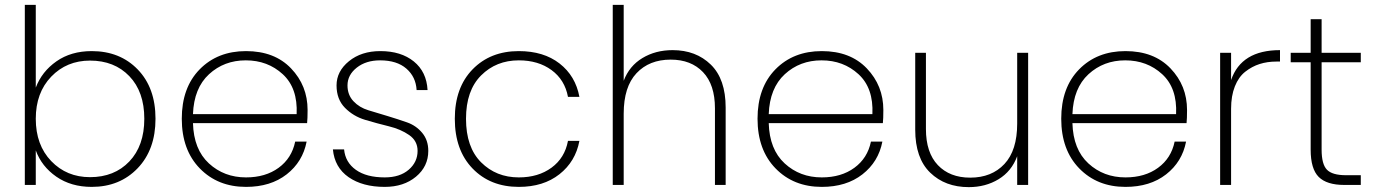

<svg xmlns="http://www.w3.org/2000/svg" viewBox="-20 -760 5649 789"><path d="M127 -400Q152 -466 212 -508Q272 -550 357 -550Q473 -550 546 -474.5Q619 -399 619 -272Q619 -145 545.5 -68.5Q472 8 357 8Q272 8 211.5 -34Q151 -76 127 -142V0H82V-740H127ZM350 -511Q254 -511 190.5 -445Q127 -379 127 -272Q127 -164 190.5 -98Q254 -32 350 -32Q450 -32 511.5 -96.5Q573 -161 573 -272Q573 -383 511.5 -447Q450 -511 350 -511Z M990 -512Q901 -512 839 -455Q777 -398 773 -291H1199Q1204 -398 1142 -455Q1080 -512 990 -512ZM1240 -178Q1224 -95 1158 -43.5Q1092 8 991 8Q875 8 801 -68Q727 -144 727 -272Q727 -400 800.5 -475Q874 -550 991 -550Q1108 -550 1176 -479Q1244 -408 1244 -308Q1244 -272 1242 -254H773Q776 -146 838.5 -88.5Q901 -31 991 -31Q1071 -31 1125 -70.5Q1179 -110 1193 -178Z M1740 -140Q1740 -76 1689.5 -34Q1639 8 1561 8Q1470 8 1412.5 -32Q1355 -72 1348 -146H1394Q1399 -93 1442.5 -62Q1486 -31 1561 -31Q1623 -31 1659.5 -62.5Q1696 -94 1696 -140Q1696 -181 1661.5 -205Q1627 -229 1578 -241Q1529 -253 1480.5 -267.5Q1432 -282 1397.5 -317Q1363 -352 1363 -409Q1363 -467 1414 -508.5Q1465 -550 1543 -550Q1628 -550 1680.5 -507.5Q1733 -465 1737 -390H1692Q1689 -444 1650 -478Q1611 -512 1542 -512Q1484 -512 1446 -482Q1408 -452 1408 -409Q1408 -370 1432.5 -344Q1457 -318 1493.5 -307Q1530 -296 1573 -283Q1616 -270 1653 -257Q1690 -244 1715 -214Q1740 -184 1740 -140Z M1849 -272Q1849 -400 1922 -475Q1995 -550 2112 -550Q2214 -550 2279.5 -499Q2345 -448 2361 -362H2314Q2301 -432 2246.5 -472Q2192 -512 2112 -512Q2019 -512 1957 -450Q1895 -388 1895 -272Q1895 -155 1957 -93Q2019 -31 2112 -31Q2192 -31 2246.5 -71Q2301 -111 2314 -181H2361Q2345 -96 2279 -44Q2213 8 2112 8Q1995 8 1922 -67.5Q1849 -143 1849 -272Z M2498 0V-740H2543V-428Q2566 -489 2620 -521.5Q2674 -554 2744 -554Q2840 -554 2901 -494.5Q2962 -435 2962 -318V0H2918V-315Q2918 -412 2869 -463.5Q2820 -515 2736 -515Q2648 -515 2595.5 -459Q2543 -403 2543 -293V0Z M3356 -512Q3267 -512 3205 -455Q3143 -398 3139 -291H3565Q3570 -398 3508 -455Q3446 -512 3356 -512ZM3606 -178Q3590 -95 3524 -43.5Q3458 8 3357 8Q3241 8 3167 -68Q3093 -144 3093 -272Q3093 -400 3166.5 -475Q3240 -550 3357 -550Q3474 -550 3542 -479Q3610 -408 3610 -308Q3610 -272 3608 -254H3139Q3142 -146 3204.5 -88.5Q3267 -31 3357 -31Q3437 -31 3491 -70.5Q3545 -110 3559 -178Z M4205 -543V0H4160V-118Q4137 -56 4083.5 -23.5Q4030 9 3961 9Q3864 9 3802.5 -50.5Q3741 -110 3741 -227V-543H3785V-230Q3785 -133 3834 -81.5Q3883 -30 3967 -30Q4055 -30 4107.5 -86Q4160 -142 4160 -252V-543Z M4604 -512Q4515 -512 4453 -455Q4391 -398 4387 -291H4813Q4818 -398 4756 -455Q4694 -512 4604 -512ZM4854 -178Q4838 -95 4772 -43.5Q4706 8 4605 8Q4489 8 4415 -68Q4341 -144 4341 -272Q4341 -400 4414.5 -475Q4488 -550 4605 -550Q4722 -550 4790 -479Q4858 -408 4858 -308Q4858 -272 4856 -254H4387Q4390 -146 4452.5 -88.5Q4515 -31 4605 -31Q4685 -31 4739 -70.5Q4793 -110 4807 -178Z M5039 -313V0H4994V-543H5039V-431Q5081 -554 5240 -554V-507H5225Q5188 -507 5156.5 -497Q5125 -487 5097.5 -465.5Q5070 -444 5054.5 -405Q5039 -366 5039 -313Z M5366 -145V-504H5284V-543H5366V-681H5411V-543H5572V-504H5411V-145Q5411 -85 5433 -62.5Q5455 -40 5511 -40H5572V0H5504Q5432 0 5399 -33Q5366 -66 5366 -145Z"/></svg>

Font: Poppins ExtraLight
Style: Regular
Weight: 275
Designer: Ninad Kale (Devanagari), Jonny Pinhorn (Latin)
Foundry: Indian Type Foundry
Version: Version 3.200;PS 1.000;hotconv 16.6.54;makeotf.lib2.5.65590